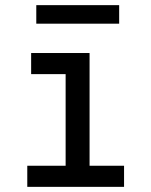

<svg xmlns="http://www.w3.org/2000/svg" viewBox="-20 -726 588 746"><path d="M86 0V-82H235V-438H101V-520H328V-82H462V0ZM443 -634H121V-706H443Z"/></svg>

Font: Iosevka Semi-Condensed Medium
Style: Regular
Weight: 500
Monospace: yes
Designer: Belleve Invis
Foundry: Belleve Invis
Version: Version 27.3.5